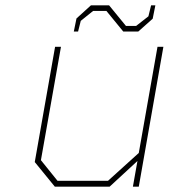

<svg xmlns="http://www.w3.org/2000/svg" viewBox="-20 -698 631 718"><path d="M256 -580 266 -629 320 -678H388L451 -601H489L535 -637L545 -678H561L551 -628L497 -580H441L378 -657H328L282 -620L272 -580ZM185 0 110 -92 186 -523H208L133 -99L195 -22H384L499 -126L569 -523H591L499 0H477L494 -96L390 0Z"/></svg>

Font: Tomorrow Thin
Style: Italic
Weight: 250
Italic angle: -10°
Designer: Tony de Marco, Monica Rizzolli
Foundry: Just in Type
Version: Version 2.002